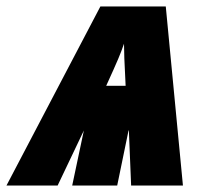

<svg xmlns="http://www.w3.org/2000/svg" viewBox="-79 -573 641 593"><path d="M180 -170 144 0H283L318 -170H319L326 0H486L433 -553H231L-59 0H99ZM249 -308C285 -387 293 -406 304 -438C304 -417 305 -383 309 -308Z"/></svg>

Font: Noto Sans UI Condensed Black
Style: Italic
Weight: 900
Width: 3
Italic angle: -192°
Designer: Monotype Design Team
Foundry: Monotype Imaging Inc.
Version: Version 1.901